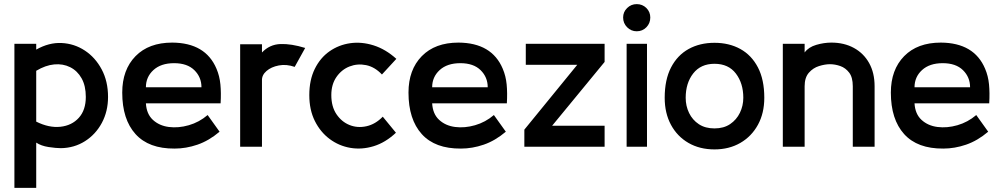

<svg xmlns="http://www.w3.org/2000/svg" viewBox="-20 -713 4872 933"><path d="M156 200H50V-500H156V-472Q218 -507 279.5 -504Q341 -501 392 -467.5Q443 -434 474 -376Q505 -318 505 -242Q505 -172 475 -116Q445 -60 393 -27Q341 6 276 7Q252 7 216 1.5Q180 -4 156 -20ZM156 -122Q218 -91 273.5 -97Q329 -103 363 -140.5Q397 -178 397 -242Q397 -296 376.5 -332.5Q356 -369 321 -386.5Q286 -404 243.5 -400Q201 -396 156 -369Z M1052 -211H689Q692 -159 723 -130.5Q754 -102 800.5 -96Q847 -90 897.5 -104.5Q948 -119 989 -154L1047 -73Q995 -29 939.5 -10Q884 9 829 9Q703 10 638.5 -61.5Q574 -133 574 -263Q574 -374 638.5 -440Q703 -506 817 -506Q979 -505 1032 -379Q1047 -344 1051 -303Q1055 -262 1052 -211ZM826 -406Q762 -406 725.5 -372.5Q689 -339 689 -289H959Q959 -338 924.5 -372Q890 -406 826 -406Z M1147 0V-498H1253V-458Q1290 -497 1342.5 -499Q1395 -501 1463 -480L1412 -388Q1372 -402 1335 -395Q1298 -388 1275 -368Q1252 -348 1253 -322V0Z M1904 -68Q1853 -20 1795.5 -2.5Q1738 15 1682.5 5.5Q1627 -4 1582 -37.5Q1537 -71 1510 -125Q1483 -179 1483 -251Q1483 -324 1509.5 -378Q1536 -432 1581 -463.5Q1626 -495 1681.5 -503Q1737 -511 1795.5 -492.5Q1854 -474 1906 -427L1836 -351Q1801 -388 1759 -396.5Q1717 -405 1678.5 -390Q1640 -375 1615 -339Q1590 -303 1590 -251Q1590 -195 1615 -158Q1640 -121 1678.5 -105.5Q1717 -90 1760.5 -99.5Q1804 -109 1840 -146Z M2443 -211H2080Q2083 -159 2114 -130.5Q2145 -102 2191.5 -96Q2238 -90 2288.5 -104.5Q2339 -119 2380 -154L2438 -73Q2386 -29 2330.5 -10Q2275 9 2220 9Q2094 10 2029.5 -61.5Q1965 -133 1965 -263Q1965 -374 2029.5 -440Q2094 -506 2208 -506Q2370 -505 2423 -379Q2438 -344 2442 -303Q2446 -262 2443 -211ZM2217 -406Q2153 -406 2116.5 -372.5Q2080 -339 2080 -289H2350Q2350 -338 2315.5 -372Q2281 -406 2217 -406Z M2918 0H2528V-83L2785 -398H2535V-500H2918V-412L2663 -102H2918Z M3074 -561Q3047 -561 3027.5 -580.5Q3008 -600 3008 -628Q3008 -655 3027.5 -674Q3047 -693 3074 -693Q3102 -693 3121 -674Q3140 -655 3140 -628Q3140 -600 3121 -580.5Q3102 -561 3074 -561ZM3124 0H3025V-500H3124Z M3452 13Q3380 13 3325.5 -18.5Q3271 -50 3240.5 -106.5Q3210 -163 3210 -238Q3210 -326 3241 -385.5Q3272 -445 3326.5 -475Q3381 -505 3452 -505Q3523 -505 3577.5 -475Q3632 -445 3663 -385.5Q3694 -326 3694 -238Q3694 -163 3663 -106.5Q3632 -50 3577.5 -18.5Q3523 13 3452 13ZM3452 -89Q3497 -89 3528 -110Q3559 -131 3575.5 -165Q3592 -199 3592 -238Q3592 -308 3556 -355.5Q3520 -403 3452 -403Q3385 -403 3348.5 -356Q3312 -309 3312 -238Q3312 -198 3328.5 -164Q3345 -130 3376 -109.5Q3407 -89 3452 -89Z M4230 0H4124V-294Q4124 -337 4106.5 -360Q4089 -383 4063.5 -392Q4038 -401 4013 -401Q3989 -401 3960 -392Q3931 -383 3910.5 -359.5Q3890 -336 3890 -294V0H3784V-500H3890V-458Q3909 -484 3946.5 -495Q3984 -506 4020 -506Q4082 -506 4129.5 -480Q4177 -454 4203.5 -406.5Q4230 -359 4230 -294Z M4787 -211H4424Q4427 -159 4458 -130.5Q4489 -102 4535.5 -96Q4582 -90 4632.5 -104.5Q4683 -119 4724 -154L4782 -73Q4730 -29 4674.5 -10Q4619 9 4564 9Q4438 10 4373.5 -61.5Q4309 -133 4309 -263Q4309 -374 4373.5 -440Q4438 -506 4552 -506Q4714 -505 4767 -379Q4782 -344 4786 -303Q4790 -262 4787 -211ZM4561 -406Q4497 -406 4460.5 -372.5Q4424 -339 4424 -289H4694Q4694 -338 4659.5 -372Q4625 -406 4561 -406Z"/></svg>

Font: Kulim Park SemiBold
Style: Regular
Weight: 600
Designer: Noponies / Dale Sattler
Foundry: Noponies
Version: Version 1.000; ttfautohint (v1.8.3)